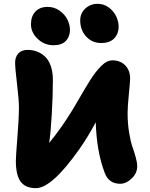

<svg xmlns="http://www.w3.org/2000/svg" viewBox="-20 -1021 786 1005"><path d="M508.8 -795.9Q462.4 -795.9 431.2 -829.6Q399.9 -863.3 399.9 -915Q399.9 -951.7 426.5 -976.3Q453.1 -1001 491.2 -1001Q523.4 -1001 549.3 -981.9Q575.2 -962.9 588.1 -935.5Q601.1 -908.2 601.1 -880.9Q601.1 -845.2 578.4 -820.6Q555.7 -795.9 508.8 -795.9ZM259.8 -784.2Q212.4 -784.2 177.2 -817.6Q142.1 -851.1 142.1 -894Q142.1 -936 165.3 -960.4Q188.5 -984.9 229 -984.9Q264.2 -984.9 291.7 -965.3Q319.3 -945.8 332.8 -918.7Q346.2 -891.6 346.2 -863.8Q346.2 -830.1 325 -807.1Q303.7 -784.2 259.8 -784.2ZM168 -36.1Q113.8 -36.1 88.4 -69.8Q63 -103.5 63 -179.2Q63 -201.7 71 -302.5Q79.1 -403.3 79.1 -459Q79.1 -497.6 69.1 -581.5Q59.1 -665.5 59.1 -692.9Q59.1 -722.7 75.9 -741.2Q92.8 -759.8 125 -759.8Q150.4 -759.8 172.9 -751.5Q195.3 -743.2 214.6 -725.8Q233.9 -708.5 245.4 -676.8Q256.8 -645 256.8 -602.1Q256.8 -522.9 251 -422.4Q245.1 -321.8 237.8 -275.9L236.8 -272Q300.3 -349.1 358.9 -444.8Q371.6 -465.8 390.6 -498.5Q409.7 -531.2 422.1 -552.5Q434.6 -573.7 451.2 -600.1Q467.8 -626.5 481 -643.1Q494.1 -659.7 509.3 -675Q524.4 -690.4 539.3 -697.8Q554.2 -705.1 568.8 -705.1Q609.4 -705.1 635.3 -679Q661.1 -652.8 661.1 -609.9Q661.1 -592.8 654.5 -527.8Q647.9 -462.9 647.9 -429.2Q647.9 -375 655.8 -327.4Q663.6 -279.8 673.1 -252.7Q682.6 -225.6 690.4 -197.8Q698.2 -169.9 698.2 -150.9Q698.2 -114.3 669.4 -86.7Q640.6 -59.1 608.9 -59.1Q548.8 -59.1 527.8 -117.2Q486.3 -225.6 481 -380.9Q440.9 -305.2 396 -241.2Q251.5 -36.1 168 -36.1Z"/></svg>

Font: Shantell Sans Irregular Bouncy
Style: Regular
Weight: 800
Designer: Stephen Nixon, Anya Danilova, Shantell Martin
Foundry: Arrow Type
Version: Version 1.006;[9816181b4]